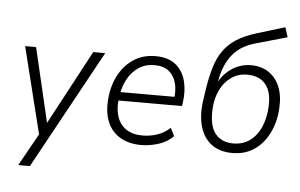

<svg xmlns="http://www.w3.org/2000/svg" viewBox="-59 -827 1721 1101"><g transform="rotate(5 801.5 -276.5)"><path d="M83 184 195 -17 191 16 63 -499H126L231 -52H216L455 -499H524L150 184Z M775 8Q706 8 656.5 -20Q607 -48 583 -100.5Q559 -153 563 -226Q567 -304 597.5 -367Q628 -430 683 -468.5Q738 -507 814 -507Q886 -507 929 -472.5Q972 -438 987 -380Q1002 -322 992 -254L989 -235H606L614 -284H960L939 -267Q948 -321 936.5 -363.5Q925 -406 894.5 -430.5Q864 -455 812 -455Q759 -455 720.5 -429Q682 -403 659 -361Q636 -319 628 -272L625 -252Q616 -190 631 -143.5Q646 -97 683.5 -72Q721 -47 777 -47Q820 -47 860.5 -60Q901 -73 936 -105L959 -59Q925 -24 874.5 -8Q824 8 775 8Z M1299 8Q1226 8 1179 -27.5Q1132 -63 1113.5 -128Q1095 -193 1107 -277L1118 -352Q1129 -419 1145 -472Q1161 -525 1189.5 -566Q1218 -607 1263 -636.5Q1308 -666 1376 -687L1540 -737L1558 -681L1369 -627Q1312 -610 1274.5 -577.5Q1237 -545 1215 -499.5Q1193 -454 1183 -397L1179 -368H1170Q1188 -410 1217.5 -440Q1247 -470 1284 -486.5Q1321 -503 1364 -503Q1422 -503 1464.5 -475Q1507 -447 1528.5 -395.5Q1550 -344 1546 -273Q1542 -194 1511 -130Q1480 -66 1426.5 -29Q1373 8 1299 8ZM1300 -47Q1356 -47 1396 -76.5Q1436 -106 1458.5 -157.5Q1481 -209 1484 -274Q1489 -359 1452.5 -403Q1416 -447 1347 -447Q1293 -447 1253 -418Q1213 -389 1190.5 -341Q1168 -293 1165 -234Q1160 -138 1196 -92.5Q1232 -47 1300 -47Z"/></g></svg>

Font: Nunitoga
Style: Light Italic
Weight: 300
Italic angle: -9°
Designer: Vernon Adams
Foundry: Vernon Adams
Version: Version 1.0